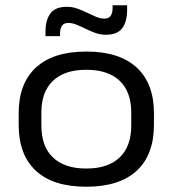

<svg xmlns="http://www.w3.org/2000/svg" viewBox="-20 -692 651 725"><path d="M305.7 13.1Q180.6 13.1 115.6 -47.1Q50.5 -107.2 50.5 -220.9V-264.4Q50.5 -377.1 115.9 -437.2Q181.3 -497.3 305.7 -497.3Q430.6 -497.3 495.9 -437.2Q561.3 -377.1 561.3 -264.4V-220.9Q561.3 -107.1 495.9 -47Q430.6 13.1 305.7 13.1ZM305.7 -55.6Q388 -55.6 431.8 -97.4Q475.6 -139.1 475.6 -218.5V-266.7Q475.6 -345.2 432 -386.8Q388.5 -428.5 305.7 -428.5Q223.7 -428.5 179.9 -386.8Q136.2 -345.2 136.2 -266.7V-218.5Q136.2 -139.1 179.9 -97.4Q223.7 -55.6 305.7 -55.6ZM379.9 -560.8Q359.3 -560.8 340 -567.6Q320.8 -574.5 303.2 -583.3Q285.7 -592.1 269.3 -598.7Q253 -605.4 238.4 -605.4Q221.6 -605.4 214.1 -595Q206.7 -584.7 206.7 -563.7V-555.5H151.8V-572Q151.8 -616.3 170.4 -641.3Q188.9 -666.3 232.4 -666.3Q253.4 -666.3 272.3 -659.5Q291.3 -652.6 308.9 -644Q326.5 -635.4 342.6 -628.6Q358.7 -621.7 374 -621.7Q390.8 -621.7 398 -632.3Q405.2 -642.8 405.2 -663.4V-672H460V-654.9Q460 -610.3 441.5 -585.5Q423 -560.8 379.9 -560.8Z"/></svg>

Font: Anek Gurmukhi Medium SemiExpanded
Style: Regular
Weight: 500
Width: 6
Version: Version 1.003